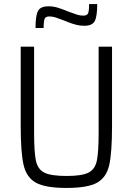

<svg xmlns="http://www.w3.org/2000/svg" viewBox="-20 -918 654 946"><path d="M82 -298V-688H148V-265Q148 -168 157 -126Q166 -84 198.5 -67.5Q231 -51 308 -51Q384 -51 416 -67.5Q448 -84 457 -125.5Q466 -167 466 -265V-688H532V-298Q532 -165 518 -104Q504 -43 457.5 -17.5Q411 8 308 8Q204 8 157.5 -17.5Q111 -43 96.5 -104Q82 -165 82 -298ZM219 -887Q242 -887 263.5 -880.5Q285 -874 317 -861Q346 -850 360.5 -845.5Q375 -841 391 -841Q409 -841 414 -852.5Q419 -864 419 -898H459Q459 -838 447 -814.5Q435 -791 395 -791Q374 -791 355 -796Q336 -801 319.5 -807.5Q303 -814 298 -816Q270 -827 254.5 -832Q239 -837 223 -837Q205 -837 200 -825.5Q195 -814 195 -780H155Q155 -840 167 -863.5Q179 -887 219 -887Z"/></svg>

Font: Saira Semi Condensed Light
Style: Regular
Weight: 300
Width: 4
Designer: Hector Gatti with collaboration of the Omnibus-Type team
Foundry: Omnibus-Type
Version: Version 1.001; ttfautohint (v1.8)